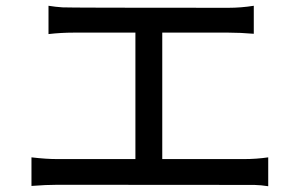

<svg xmlns="http://www.w3.org/2000/svg" viewBox="-20 -687 1040 665"><path d="M909 -42Q884 -46 861 -46.5Q838 -47 179 -47Q140 -47 89 -43V-142Q140 -136 179 -136H449V-574H235Q192 -574 148 -569V-667Q173 -663 196.5 -661.5Q220 -660 771 -660Q815 -660 859 -667V-570Q812 -574 771 -574H542V-136H824Q868 -136 909 -142Z"/></svg>

Font: LXGW 975 Gothic SC
Style: Regular
Weight: 400
Version: Version 2.01;February 25, 2021